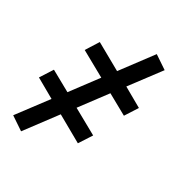

<svg xmlns="http://www.w3.org/2000/svg" viewBox="-146 -605 892 905"><g transform="rotate(30 300.0 -152.5)"><path d="M83 165 13 118 131 -39 29 -97 72 -164 180 -104 284 -243 151 -317 194 -385 333 -307 455 -470 525 -423 407 -266 509 -208 466 -141 358 -201 254 -62 387 12 343 80 205 2Z"/></g></svg>

Font: Iosevka Md Ex Obl
Style: Regular
Weight: 500
Width: 7
Italic angle: -9°
Monospace: yes
Designer: Belleve Invis
Foundry: Belleve Invis
Version: Version 32.5.0; ttfautohint (v1.8.4)